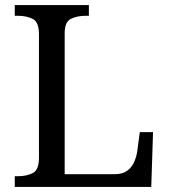

<svg xmlns="http://www.w3.org/2000/svg" viewBox="-20 -734 663 754"><path d="M38 0V-42H51Q85 -42 109 -54.5Q133 -67 133 -114V-600Q133 -647 109 -659.5Q85 -672 51 -672H38V-714H329V-672H316Q283 -672 258.5 -660Q234 -648 234 -604V-50H431Q461 -50 479.5 -63.5Q498 -77 507 -98Q516 -119 519 -140L529 -215H581L574 0Z"/></svg>

Font: Noto Serif Yezidi
Style: Regular
Weight: 400
Designer: Dalton Maag Ltd
Foundry: Dalton Maag Ltd
Version: Version 1.001; ttfautohint (v1.8.4.7-5d5b)